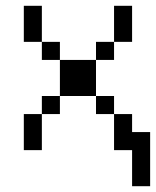

<svg xmlns="http://www.w3.org/2000/svg" viewBox="-20 -520 540 665"><path d="M437.5 0Q437.5 0 437.5 125H500V-62.5H437.5V-125H375Q375 -125 375 0ZM62.5 -125Q62.5 -125 62.5 0H125Q125 0 125 -125ZM125 -125H187.5V-187.5H125ZM375 -125V-187.5H312.5V-125ZM187.5 -187.5H312.5Q312.5 -187.5 312.5 -312.5H187.5Q187.5 -312.5 187.5 -187.5ZM187.5 -312.5V-375H125V-312.5ZM312.5 -312.5H375V-375H312.5ZM125 -375Q125 -375 125 -500H62.5Q62.5 -500 62.5 -375ZM375 -375H437.5Q437.5 -375 437.5 -500H375Q375 -500 375 -375Z"/></svg>

Font: CalcUnifontExMono
Style: Regular
Weight: 500
Version: Version 15.0.06